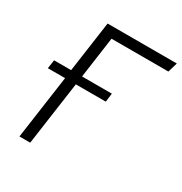

<svg xmlns="http://www.w3.org/2000/svg" viewBox="-161 -806 881 927"><g transform="rotate(30 279.5 -342.5)"><path d="M226 -631 194 -402H360L354 -354H187L137 0H77L127 -354H31L38 -402H133L173 -685H559L543 -631Z"/></g></svg>

Font: Fira Sans Light
Style: Italic
Weight: 300
Italic angle: -8°
Designer: bBox Type GmbH & Carrois Corporate GbR & Edenspiekermann AG
Foundry: bBox Type GmbH & Carrois Corporate GbR & Edenspiekermann AG
Version: Version 4.301